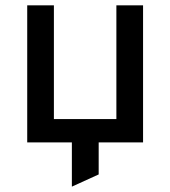

<svg xmlns="http://www.w3.org/2000/svg" viewBox="-20 -531 635 716"><path d="M81.5 0V-511H181V-87H414V-511H513.5V0ZM248 165V-72.5H348V119.5Z"/></svg>

Font: Overpass Medium
Style: Regular
Weight: 500
Designer: Delve Withrington, Dave Bailey, Thomas Jockin
Foundry: Delve Fonts LLC
Version: Version 4.000